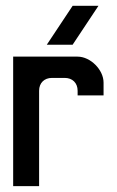

<svg xmlns="http://www.w3.org/2000/svg" viewBox="-20 -635 398 655"><path d="M227.8 -615.2H315.9L227.8 -482.5H139.7ZM244.8 -441.8H24.9V0H113.4V-325.4C113.4 -352.2 131.3 -369.2 157.2 -369.2H201C226.9 -369.2 244.8 -352.2 244.8 -325.4V-309.5H333.3V-353.2C333.3 -397 288.6 -441.8 244.8 -441.8Z"/></svg>

Font: Ulica
Style: Regular
Weight: 400
Version: Version